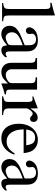

<svg xmlns="http://www.w3.org/2000/svg" viewBox="957 -1759 812 2766"><g transform="rotate(90 1363.0 -376.0)"><path d="M20.5 -712.9Q49.8 -719.7 72.8 -725.1Q95.7 -730.5 116.7 -736.3Q137.7 -742.2 157.2 -748Q176.8 -753.9 198.2 -761.7L203.1 -758.8V-93.8Q203.1 -70.3 206.1 -56.2Q209 -42 217.8 -33.7Q226.6 -25.4 242.7 -21.5Q258.8 -17.6 285.2 -15.6V0H23.4V-15.6Q49.8 -18.6 66.4 -22.9Q83 -27.3 92.8 -36.6Q102.5 -45.9 106 -60.5Q109.4 -75.2 109.4 -97.7V-628.9Q109.4 -668 99.1 -682.1Q88.9 -696.3 62.5 -696.3Q54.7 -696.3 45.4 -695.8Q36.1 -695.3 27.3 -694.3H20.5Z M720.7 -117.2Q720.7 -80.1 727.5 -65.9Q734.4 -51.8 753.9 -51.8Q776.4 -51.8 802.7 -72.3V-43.9Q774.4 -12.7 752.9 -1Q731.4 10.7 703.1 10.7Q668.9 10.7 652.8 -8.3Q636.7 -27.3 632.8 -72.3Q582 -28.3 543.9 -8.8Q505.9 10.7 469.7 10.7Q417 10.7 384.3 -22.5Q351.6 -55.7 351.6 -108.4Q351.6 -134.8 361.8 -161.6Q372.1 -188.5 391.6 -205.1Q409.2 -220.7 424.3 -231.9Q439.5 -243.2 463.9 -255.4Q488.3 -267.6 527.3 -283.2Q566.4 -298.8 630.9 -325.2V-396.5Q630.9 -442.4 608.9 -465.8Q586.9 -489.3 545.9 -489.3Q511.7 -489.3 488.8 -473.1Q465.8 -457 465.8 -434.6Q465.8 -425.8 468.3 -412.1Q470.7 -398.4 470.7 -389.6Q470.7 -370.1 455.6 -356.4Q440.4 -342.8 420.9 -342.8Q401.4 -342.8 387.2 -356.9Q373 -371.1 373 -390.6Q373 -412.1 385.3 -434.6Q397.5 -457 418.9 -474.6Q441.4 -494.1 479 -504.9Q516.6 -515.6 560.5 -515.6Q611.3 -515.6 646 -498.5Q680.7 -481.4 699.2 -451.2Q710.9 -431.6 715.8 -405.8Q720.7 -379.9 720.7 -335.9ZM630.9 -297.9Q580.1 -279.3 544.4 -262.2Q508.8 -245.1 486.8 -227.1Q464.8 -209 455.1 -188.5Q445.3 -168 445.3 -143.6V-138.7Q445.3 -121.1 451.2 -105Q457 -88.9 467.3 -77.1Q477.5 -65.4 491.2 -58.6Q504.9 -51.8 519.5 -51.8Q537.1 -51.8 559.1 -59.1Q581.1 -66.4 600.6 -77.1Q620.1 -87.9 625.5 -99.6Q630.9 -111.3 630.9 -136.7Z M1339.8 -39.1Q1296.9 -28.3 1262.7 -17.6Q1228.5 -6.8 1185.5 9.8L1182.6 7.8V-85L1133.8 -37.1Q1111.3 -13.7 1081.1 -1.5Q1050.8 10.7 1019.5 10.7Q958 10.7 921.4 -28.3Q884.8 -67.4 884.8 -133.8V-413.1Q884.8 -452.1 870.6 -466.8Q856.4 -481.4 815.4 -484.4V-503.9H977.5V-137.7Q977.5 -102.5 1001 -77.6Q1024.4 -52.7 1057.6 -52.7Q1083 -52.7 1108.9 -63Q1134.8 -73.2 1157.2 -93.8Q1168 -101.6 1172.9 -114.7Q1177.7 -127.9 1177.7 -150.4V-414.1Q1177.7 -434.6 1174.3 -447.8Q1170.9 -460.9 1161.6 -468.8Q1152.3 -476.6 1135.7 -480Q1119.1 -483.4 1093.8 -484.4V-503.9H1270.5V-119.1Q1270.5 -80.1 1283.2 -67.9Q1295.9 -55.7 1334 -55.7H1339.8Z M1371.1 -451.2Q1395.5 -460 1416 -467.3Q1436.5 -474.6 1455.6 -481.9Q1474.6 -489.3 1493.7 -496.6Q1512.7 -503.9 1535.2 -512.7L1542 -510.7V-408.2Q1562.5 -438.5 1579.1 -458.5Q1595.7 -478.5 1611.3 -490.7Q1627 -502.9 1642.1 -507.8Q1657.2 -512.7 1674.8 -512.7Q1703.1 -512.7 1719.7 -496.6Q1736.3 -480.5 1736.3 -454.1Q1736.3 -429.7 1724.6 -416.5Q1712.9 -403.3 1693.4 -403.3Q1682.6 -403.3 1672.4 -407.7Q1662.1 -412.1 1648.4 -425.8Q1639.6 -433.6 1631.8 -437.5Q1624 -441.4 1619.1 -441.4Q1607.4 -441.4 1594.2 -432.1Q1581.1 -422.9 1569.3 -409.2Q1557.6 -395.5 1549.8 -379.9Q1542 -364.3 1542 -350.6V-99.6Q1542 -76.2 1545.9 -60.5Q1549.8 -44.9 1560.5 -35.6Q1571.3 -26.4 1589.8 -21.5Q1608.4 -16.6 1636.7 -15.6V0H1368.2V-15.6Q1394.5 -20.5 1410.6 -25.9Q1426.8 -31.2 1435.1 -39.1Q1443.4 -46.9 1445.8 -60.1Q1448.2 -73.2 1448.2 -93.8V-372.1Q1448.2 -409.2 1439.5 -424.3Q1430.7 -439.5 1410.2 -439.5Q1399.4 -439.5 1391.1 -438.5Q1382.8 -437.5 1371.1 -434.6Z M2208 -174.8Q2172.9 -83 2112.8 -36.1Q2052.7 10.7 1971.7 10.7Q1923.8 10.7 1885.3 -6.8Q1846.7 -24.4 1819.3 -56.6Q1792 -88.9 1777.3 -134.8Q1762.7 -180.7 1762.7 -238.3Q1762.7 -299.8 1779.8 -350.6Q1796.9 -401.4 1827.6 -438Q1858.4 -474.6 1901.4 -495.1Q1944.3 -515.6 1996.1 -515.6Q2040 -515.6 2076.7 -499Q2113.3 -482.4 2138.7 -452.1Q2149.4 -438.5 2156.7 -424.8Q2164.1 -411.1 2169.4 -394.5Q2174.8 -377.9 2178.7 -357.4Q2182.6 -336.9 2186.5 -310.5H1843.8Q1845.7 -256.8 1853 -222.2Q1860.4 -187.5 1877 -155.3Q1924.8 -65.4 2017.6 -65.4Q2071.3 -65.4 2110.8 -91.8Q2150.4 -118.2 2190.4 -181.6ZM2073.2 -347.7Q2062.5 -419.9 2038.6 -447.8Q2014.6 -475.6 1963.9 -475.6Q1912.1 -475.6 1883.3 -445.3Q1854.5 -415 1845.7 -347.7Z M2640.6 -117.2Q2640.6 -80.1 2647.5 -65.9Q2654.3 -51.8 2673.8 -51.8Q2696.3 -51.8 2722.7 -72.3V-43.9Q2694.3 -12.7 2672.9 -1Q2651.4 10.7 2623 10.7Q2588.9 10.7 2572.8 -8.3Q2556.6 -27.3 2552.7 -72.3Q2502 -28.3 2463.9 -8.8Q2425.8 10.7 2389.6 10.7Q2336.9 10.7 2304.2 -22.5Q2271.5 -55.7 2271.5 -108.4Q2271.5 -134.8 2281.7 -161.6Q2292 -188.5 2311.5 -205.1Q2329.1 -220.7 2344.2 -231.9Q2359.4 -243.2 2383.8 -255.4Q2408.2 -267.6 2447.3 -283.2Q2486.3 -298.8 2550.8 -325.2V-396.5Q2550.8 -442.4 2528.8 -465.8Q2506.8 -489.3 2465.8 -489.3Q2431.6 -489.3 2408.7 -473.1Q2385.7 -457 2385.7 -434.6Q2385.7 -425.8 2388.2 -412.1Q2390.6 -398.4 2390.6 -389.6Q2390.6 -370.1 2375.5 -356.4Q2360.4 -342.8 2340.8 -342.8Q2321.3 -342.8 2307.1 -356.9Q2293 -371.1 2293 -390.6Q2293 -412.1 2305.2 -434.6Q2317.4 -457 2338.9 -474.6Q2361.3 -494.1 2398.9 -504.9Q2436.5 -515.6 2480.5 -515.6Q2531.2 -515.6 2565.9 -498.5Q2600.6 -481.4 2619.1 -451.2Q2630.9 -431.6 2635.7 -405.8Q2640.6 -379.9 2640.6 -335.9ZM2550.8 -297.9Q2500 -279.3 2464.4 -262.2Q2428.7 -245.1 2406.7 -227.1Q2384.8 -209 2375 -188.5Q2365.2 -168 2365.2 -143.6V-138.7Q2365.2 -121.1 2371.1 -105Q2377 -88.9 2387.2 -77.1Q2397.5 -65.4 2411.1 -58.6Q2424.8 -51.8 2439.5 -51.8Q2457 -51.8 2479 -59.1Q2501 -66.4 2520.5 -77.1Q2540 -87.9 2545.4 -99.6Q2550.8 -111.3 2550.8 -136.7Z"/></g></svg>

Font: Jomolhari
Style: Regular
Weight: 400
Designer: Christopher J. Fynn
Foundry: Christopher  J.  Fynn (Karma Drubgy¸ Tenzin).
Version: Version alpha 0.003c 2006